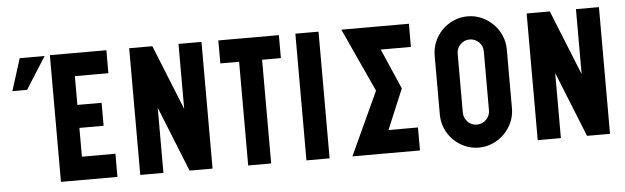

<svg xmlns="http://www.w3.org/2000/svg" viewBox="-48 -906 3550 1090"><g transform="rotate(-5 1727.5 -361.0)"><path d="M261 0V-722H583V-591H392V-427H530V-296H392V-132H583V0ZM89 -720H231L115 -537H31Z M713 -722H845L994 -352V-722H1125V0H994L845 -371V0H713Z M1459 -591V0H1328V-591H1221V-722H1566V-591Z M1660 0V-722H1792V0Z M2088 -360 1922 -722H2307V-590H2135L2235 -360L2139 -131H2307V0H1922Z M2642 -735Q2684 -735 2721.5 -718.5Q2759 -702 2787 -674Q2815 -646 2831.5 -608.5Q2848 -571 2848 -529V-193Q2848 -151 2831.5 -113.5Q2815 -76 2787 -48Q2759 -20 2721.5 -3.5Q2684 13 2642 13Q2600 13 2562.5 -3.5Q2525 -20 2497 -48Q2469 -76 2453 -113.5Q2437 -151 2437 -193V-529Q2437 -571 2453 -608.5Q2469 -646 2497 -674Q2525 -702 2562.5 -718.5Q2600 -735 2642 -735ZM2717 -529Q2717 -560 2695 -581.5Q2673 -603 2642 -603Q2612 -603 2590 -581Q2568 -559 2568 -529V-193Q2568 -163 2589.5 -140.5Q2611 -118 2642 -118Q2673 -118 2695 -140Q2717 -162 2717 -193Z M2978 -722H3110L3259 -352V-722H3390V0H3259L3110 -371V0H2978Z"/></g></svg>

Font: PostBus
Style: Regular
Weight: 400
Designer: Peter Wiegel
Version: Version 1.001